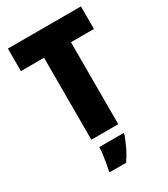

<svg xmlns="http://www.w3.org/2000/svg" viewBox="-225 -814 992 1136"><g transform="rotate(-30 271.5 -246.5)"><path d="M364 0H180V-560H22V-714H521V-560H364ZM365 72Q350 112 333 147.5Q316 183 290 221H178V207Q183 187 187.5 160.5Q192 134 195.5 107Q199 80 199 61H365Z"/></g></svg>

Font: Noto Sans Ethiopic SemiCondensed Black
Style: Regular
Weight: 900
Width: 4
Designer: Monotype Design Team
Foundry: Monotype Imaging Inc.
Version: Version 2.102; ttfautohint (v1.8.4.7-5d5b)